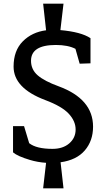

<svg xmlns="http://www.w3.org/2000/svg" viewBox="-20 -877 574 1046"><path d="M309 -713Q422 -703 473 -669V-532L414 -530L391 -611Q350 -632 284 -632Q149 -632 149 -546Q149 -498 185.5 -466.5Q222 -435 299 -407Q487 -338 487 -187Q487 -110 442 -57.5Q397 -5 310 7L326 149H215L231 10Q185 7 142 -6Q75 -26 51 -47V-190H111L139 -97Q178 -66 266 -66Q323 -66 357.5 -96Q392 -126 392 -171.5Q392 -217 354.5 -257.5Q317 -298 226 -332Q54 -397 54 -514Q54 -601 104 -651.5Q154 -702 231 -712L215 -857H326Z"/></svg>

Font: Belgrano
Style: Regular
Weight: 400
Version: Version 1.002